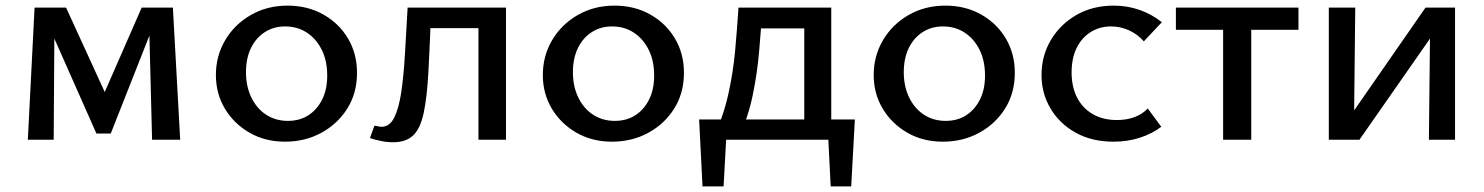

<svg xmlns="http://www.w3.org/2000/svg" viewBox="-20 -497 5280 683"><path d="M521 0 510 -429 539 -440 374 -22H323L136 -444L160 -470H215L373 -125H333L484 -470H595L621 0ZM79 0 103 -470H174L171 0Z M994 7Q923 7 867.5 -25Q812 -57 780 -110.5Q748 -164 748 -230Q748 -298 781 -354Q814 -410 872 -443.5Q930 -477 1003 -477Q1074 -477 1130 -445.5Q1186 -414 1218 -360Q1250 -306 1250 -238Q1250 -166 1215.5 -111Q1181 -56 1123 -24.5Q1065 7 994 7ZM1004 -67Q1046 -67 1077 -87Q1108 -107 1126 -143Q1144 -179 1144 -228Q1144 -281 1124.5 -320Q1105 -359 1071.5 -381Q1038 -403 994 -403Q954 -403 922.5 -383Q891 -363 873 -326.5Q855 -290 855 -240Q855 -189 874.5 -149.5Q894 -110 927.5 -88.5Q961 -67 1004 -67Z M1379 9Q1357 9 1335 4.5Q1313 0 1296 -6L1312 -50Q1319 -49 1325.5 -47.5Q1332 -46 1337 -46Q1366 -46 1382.5 -79Q1399 -112 1407.5 -170Q1416 -228 1420.5 -304.5Q1425 -381 1430 -470H1514Q1509 -334 1504 -242Q1499 -150 1487 -94.5Q1475 -39 1449.5 -15Q1424 9 1379 9ZM1682 0V-470H1780V0ZM1463 -397V-470H1725V-397Z M2157 7Q2086 7 2030.5 -25Q1975 -57 1943 -110.5Q1911 -164 1911 -230Q1911 -298 1944 -354Q1977 -410 2035 -443.5Q2093 -477 2166 -477Q2237 -477 2293 -445.5Q2349 -414 2381 -360Q2413 -306 2413 -238Q2413 -166 2378.5 -111Q2344 -56 2286 -24.5Q2228 7 2157 7ZM2167 -67Q2209 -67 2240 -87Q2271 -107 2289 -143Q2307 -179 2307 -228Q2307 -281 2287.5 -320Q2268 -359 2234.5 -381Q2201 -403 2157 -403Q2117 -403 2085.5 -383Q2054 -363 2036 -326.5Q2018 -290 2018 -240Q2018 -189 2037.5 -149.5Q2057 -110 2090.5 -88.5Q2124 -67 2167 -67Z M2515 0Q2553 -82 2570.5 -160.5Q2588 -239 2595 -316Q2602 -393 2607 -470H2693Q2687 -392 2680.5 -315Q2674 -238 2658 -160Q2642 -82 2606 0ZM2479 166 2467 -72H2567L2554 166ZM2501 0 2492 -72H3021L2979 0ZM2935 166 2923 -72H3021L3008 166ZM2841 0V-470H2937V0ZM2656 -396V-470H2886V-396Z M3334 7Q3263 7 3207.5 -25Q3152 -57 3120 -110.5Q3088 -164 3088 -230Q3088 -298 3121 -354Q3154 -410 3212 -443.5Q3270 -477 3343 -477Q3414 -477 3470 -445.5Q3526 -414 3558 -360Q3590 -306 3590 -238Q3590 -166 3555.5 -111Q3521 -56 3463 -24.5Q3405 7 3334 7ZM3344 -67Q3386 -67 3417 -87Q3448 -107 3466 -143Q3484 -179 3484 -228Q3484 -281 3464.5 -320Q3445 -359 3411.5 -381Q3378 -403 3334 -403Q3294 -403 3262.5 -383Q3231 -363 3213 -326.5Q3195 -290 3195 -240Q3195 -189 3214.5 -149.5Q3234 -110 3267.5 -88.5Q3301 -67 3344 -67Z M3941 7Q3864 7 3806.5 -25Q3749 -57 3717 -111Q3685 -165 3685 -230Q3685 -299 3718.5 -355Q3752 -411 3809.5 -444Q3867 -477 3942 -477Q3991 -477 4034.5 -461.5Q4078 -446 4113 -418L4049 -350Q4027 -375 3996.5 -389Q3966 -403 3932 -403Q3892 -403 3860 -383Q3828 -363 3810 -326.5Q3792 -290 3792 -239Q3792 -189 3811 -151Q3830 -113 3866.5 -91.5Q3903 -70 3953 -70Q3988 -70 4016 -80.5Q4044 -91 4063 -111L4111 -46Q4078 -21 4034.5 -7Q3991 7 3941 7Z M4331 0V-470H4431V0ZM4163 -391V-470H4599V-391Z M4758 0V-48L5051 -470H5109V-420L4816 0ZM4707 0V-470H4801L4796 0ZM5063 0 5068 -470H5156V0Z"/></svg>

Font: Ysabeau SC SemiBold
Style: Regular
Weight: 600
Designer: Christian Thalmann (Catharsis Fonts)
Version: Version 2.001;gftools[0.9.30]; featfreeze: smcp